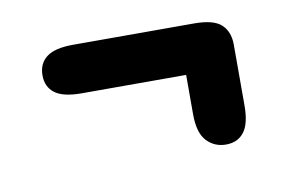

<svg xmlns="http://www.w3.org/2000/svg" viewBox="-39 -390 500 333"><g transform="rotate(-10 211.5 -224.0)"><path d="M43.5 -289.5Q43.5 -310 58 -321.2Q72.5 -332.5 105 -332.5H318Q352.5 -332.5 366 -319.8Q379.5 -307 379.5 -284.5Q379.5 -266.5 365 -256.8Q350.5 -247 318 -247H105Q72.5 -247 58 -258Q43.5 -269 43.5 -289.5ZM336.5 -325.5Q357 -325.5 368.2 -311.2Q379.5 -297 379.5 -284.5V-177.5Q379.5 -145 368.2 -130.5Q357 -116 336.5 -116Q316 -116 302.5 -130.5Q289 -145 289 -177.5V-266Q289 -295 302.5 -310.2Q316 -325.5 336.5 -325.5Z"/></g></svg>

Font: Sono Medium
Style: Regular
Weight: 500
Designer: Tyler Finck
Foundry: Tyler Finck
Version: Version 2.112